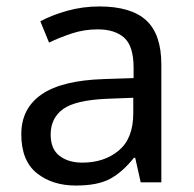

<svg xmlns="http://www.w3.org/2000/svg" viewBox="-20 -565 601 595"><path d="M288 -545Q386 -545 433 -502Q480 -459 480 -365V0H416L399 -76H395Q360 -32 321.5 -11Q283 10 215 10Q142 10 94 -28.5Q46 -67 46 -149Q46 -229 109 -272.5Q172 -316 303 -320L394 -323V-355Q394 -422 365 -448Q336 -474 283 -474Q241 -474 203 -461.5Q165 -449 132 -433L105 -499Q140 -518 188 -531.5Q236 -545 288 -545ZM314 -259Q214 -255 175.5 -227Q137 -199 137 -148Q137 -103 164.5 -82Q192 -61 235 -61Q303 -61 348 -98.5Q393 -136 393 -214V-262Z"/></svg>

Font: Noto Sans Shavian
Style: Regular
Weight: 400
Designer: Monotype Design Team
Foundry: Monotype Imaging Inc.
Version: Version 2.001; ttfautohint (v1.8.4.7-5d5b)